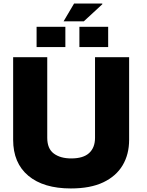

<svg xmlns="http://www.w3.org/2000/svg" viewBox="-20 -1051 825 1081"><path d="M556 -1027 452 -931H338L397 -1031H556ZM186 -786V-900H348V-786ZM427 -786V-900H589V-786ZM54 -264V-729H246V-275Q246 -214 283 -186.5Q320 -159 381 -159Q449 -159 482 -189.5Q515 -220 515 -275V-729H707V-264Q707 -182 670.5 -120.5Q634 -59 561.5 -24.5Q489 10 379 10Q225 10 139.5 -61.5Q54 -133 54 -264Z"/></svg>

Font: BDO Grotesk Black
Style: Regular
Weight: 900
Designer: Deni Anggara
Foundry: Lokal Container
Version: Version 2.000